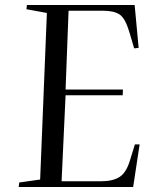

<svg xmlns="http://www.w3.org/2000/svg" viewBox="-20 -750 623 770"><path d="M168 -698 86 -713 88 -730H520L536 -558L518 -556L498 -624Q482 -677 459.5 -692Q437 -707 393 -707H255L243 -391H473L472 -368H243L227 -23H384Q432 -23 459 -40Q486 -57 501 -106L521 -171H540L514 0H55L57 -18L141 -30Z"/></svg>

Font: Literata 72pt
Style: Italic
Weight: 400
Italic angle: -2°
Designer: Latin by Veronika Burian and Jose Scaglione. Greek by Irene Vlachou. Cyrillic by Vera Evstafieva
Foundry: TypeTogether
Version: Version 3.002